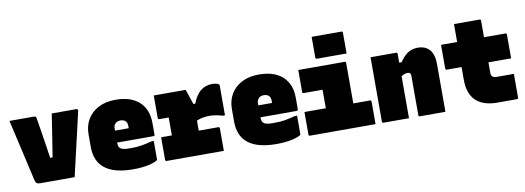

<svg xmlns="http://www.w3.org/2000/svg" viewBox="-62 -1182 4325 1583"><g transform="rotate(-10 2100.0 -390.0)"><path d="M220 -550Q234 -550 237 -533Q251 -448 264.5 -360Q278 -272 290 -192H310Q324 -278 338 -368.5Q352 -459 366 -550H571Q579 -550 582.5 -544.5Q586 -539 584 -531Q553 -398 522.5 -265.5Q492 -133 461 0H175Q153 0 143.5 -7Q134 -14 128 -42Q102 -155 72.5 -286Q43 -417 12 -550Z M902 -570Q1031 -570 1100.5 -506Q1170 -442 1170 -329V-231Q1170 -220 1159 -220H855Q855 -206 858 -193.5Q861 -181 869 -173Q878 -164 898 -159Q918 -154 964 -155Q1008 -155 1048.5 -161.5Q1089 -168 1135 -181H1155V-28Q1155 -23 1152 -20Q1139 -7 1083.5 6.5Q1028 20 948 20Q635 20 635 -223V-327Q635 -399 667.5 -453.5Q700 -508 760 -539Q820 -570 902 -570ZM913 -395Q887 -395 871 -379.5Q855 -364 855 -339V-320H970V-335Q970 -352 966.5 -362.5Q963 -373 956 -380Q941 -395 913 -395Z M1220 -200H1310V-350H1231Q1220 -350 1220 -361V-550H1487Q1487 -550 1492 -536Q1497 -522 1504 -501Q1511 -480 1518 -459Q1525 -438 1530 -424H1545Q1574 -498 1615.5 -529Q1657 -560 1709 -560Q1732 -560 1747 -555.5Q1762 -551 1767 -546Q1770 -543 1770 -536V-287H1750Q1723 -296 1695.5 -300.5Q1668 -305 1643 -305Q1616 -305 1587.5 -300Q1559 -295 1535 -284V-200H1699Q1710 -200 1710 -189V0H1231Q1220 0 1220 -11Z M2102 -570Q2231 -570 2300.5 -506Q2370 -442 2370 -329V-231Q2370 -220 2359 -220H2055Q2055 -206 2058 -193.5Q2061 -181 2069 -173Q2078 -164 2098 -159Q2118 -154 2164 -155Q2208 -155 2248.5 -161.5Q2289 -168 2335 -181H2355V-28Q2355 -23 2352 -20Q2339 -7 2283.5 6.5Q2228 20 2148 20Q1835 20 1835 -223V-327Q1835 -399 1867.5 -453.5Q1900 -508 1960 -539Q2020 -570 2102 -570ZM2113 -395Q2087 -395 2071 -379.5Q2055 -364 2055 -339V-320H2170V-335Q2170 -352 2166.5 -362.5Q2163 -373 2156 -380Q2141 -395 2113 -395Z M2420 -200H2599V-355H2441Q2430 -355 2430 -366V-550H2818Q2829 -550 2829 -539V-200H2969Q2980 -200 2980 -189V0H2431Q2420 0 2420 -11ZM2586 -800H2835Q2846 -800 2846 -789V-615H2597Q2586 -615 2586 -626Z M3260 0H3046Q3035 0 3035 -11V-550H3249Q3260 -550 3260 -539V-465H3281Q3310 -511 3345.5 -535.5Q3381 -560 3431 -560Q3496 -560 3530.5 -519.5Q3565 -479 3565 -402V0H3351Q3340 0 3340 -11V-342Q3340 -370 3315 -370Q3302 -370 3289 -366Q3276 -362 3260 -351Z M3625 -550H3760V-700H3974Q3985 -700 3985 -689V-550H4164Q4175 -550 4175 -539V-340H3985V-252Q3985 -231 3995 -221Q4008 -210 4034 -210H4175V-11Q4175 0 4164 0H4002Q3760 0 3760 -235V-340H3636Q3625 -340 3625 -351Z"/></g></svg>

Font: Recursive Mn Lnr St XBk
Style: Regular
Weight: 1000
Monospace: yes
Version: Version 1.079;hotconv 1.0.112;makeotfexe 2.5.65598; ttfautoh